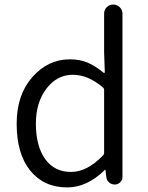

<svg xmlns="http://www.w3.org/2000/svg" viewBox="-20 -816 654 849"><path d="M277.3 12.7Q173.8 12.7 113.8 -61.5Q53.7 -135.7 53.7 -268.6Q53.7 -396.5 123 -475.1Q192.4 -553.7 289.1 -553.7Q332 -553.7 366.2 -539.6Q400.4 -525.4 438.5 -494.1Q440.4 -493.2 441.9 -494.1Q443.4 -495.1 443.4 -497.1L440.4 -584V-755.9Q440.4 -772.5 452.1 -784.2Q463.9 -795.9 480.5 -795.9Q497.1 -795.9 509.3 -784.2Q521.5 -772.5 521.5 -755.9V-33.2Q521.5 -19.5 511.2 -9.8Q501 0 487.3 0Q473.6 0 462.4 -9.3Q451.2 -18.6 450.2 -33.2L446.3 -64.5Q446.3 -65.4 445.3 -65.4Q444.3 -65.4 443.4 -64.5Q365.2 12.7 277.3 12.7ZM293.9 -55.7Q365.2 -55.7 434.6 -127.9Q440.4 -132.8 440.4 -140.6V-418Q440.4 -424.8 434.6 -429.7Q369.1 -485.4 301.8 -485.4Q232.4 -485.4 185.5 -424.3Q138.7 -363.3 138.7 -269.5Q138.7 -169.9 179.7 -112.8Q220.7 -55.7 293.9 -55.7Z"/></svg>

Font: Gen Jyuu Gothic Normal
Style: Regular
Weight: 300
Designer: [Source Han Sans]
Ryoko NISHIZUKA  (kana & ideographs); Paul D. Hunt (Latin, Greek & Cyrillic); Wenlong ZHANG  (bopomofo
Version: Version 1.002.20150607